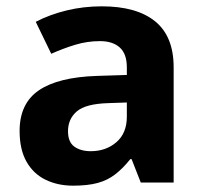

<svg xmlns="http://www.w3.org/2000/svg" viewBox="-20 -577 644 607"><path d="M302 -557Q412 -557 470.5 -509.5Q529 -462 529 -364V0H425L396 -74H392Q369 -45 344.5 -26Q320 -7 288.5 1.5Q257 10 211 10Q163 10 124.5 -8.5Q86 -27 64 -65.5Q42 -104 42 -163Q42 -250 103 -291.5Q164 -333 286 -337L381 -340V-364Q381 -407 358.5 -427Q336 -447 296 -447Q256 -447 218 -435.5Q180 -424 142 -407L93 -508Q137 -531 190.5 -544Q244 -557 302 -557ZM323 -251Q251 -249 223 -225Q195 -201 195 -162Q195 -128 215 -113.5Q235 -99 267 -99Q315 -99 348 -127.5Q381 -156 381 -208V-253Z"/></svg>

Font: Noto Sans Kannada
Style: Regular
Weight: 400
Designer: Jelle Bosma - Monotype Design Team
Foundry: Monotype Imaging Inc.
Version: Version 2.003